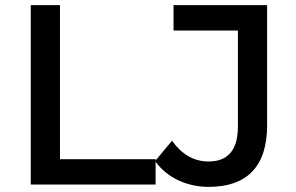

<svg xmlns="http://www.w3.org/2000/svg" viewBox="-20 -720 1156 749"><path d="M794 9C943 9 1022 -70 1022 -231V-700H657V-601H908V-225C908 -135 869 -90 794 -90C736 -90 689 -118 651 -171L587 -94V-99H214V-700H100V0H587V-89C633 -26 710 9 794 9Z"/></svg>

Font: Montserrat-Alt1 SemBd
Style: Regular
Weight: 600
Designer: Differentunic
Foundry: Differentunic
Version: Version 7.222